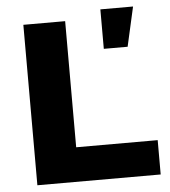

<svg xmlns="http://www.w3.org/2000/svg" viewBox="-52 -771 727 819"><g transform="rotate(-5 311.5 -362.0)"><path d="M408 -555H510L548 -724H408ZM75 0H603V-147H254V-687H75Z"/></g></svg>

Font: Archivo ExtraBold
Style: Regular
Weight: 800
Designer: Hector Gatti
Foundry: Omnibus-Type
Version: Version 2.001